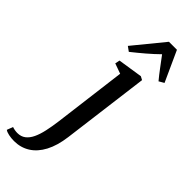

<svg xmlns="http://www.w3.org/2000/svg" viewBox="-460 -847 1138 1138"><g transform="rotate(45 109.0 -278.0)"><path d="M165 10.5Q154.5 91 125.8 145.2Q97 199.5 53.2 227Q9.5 254.5 -45.5 254.5Q-70 254.5 -91.2 250Q-112.5 245.5 -123 237.5L-108.5 199.5Q-101 202.5 -88.8 204.8Q-76.5 207 -66 207Q-35.5 207 -14.5 191Q6.5 175 20.5 145.5Q34.5 116 43.5 75Q52.5 34 59 -15.5L117 -472.5L53 -495.5L59 -525L214 -549L235.5 -537.5ZM61.5 -600.5 32.5 -621.5 187.5 -811H254.5L341.5 -620L309.5 -601.5Q284.5 -631.5 260.8 -663.5Q237 -695.5 211 -730Q177.5 -697 140 -665Q102.5 -633 61.5 -600.5Z"/></g></svg>

Font: Merriweather 60pt Medium
Style: Italic
Weight: 500
Italic angle: -7.8°
Version: Version 2.101